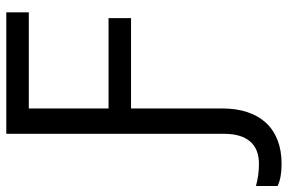

<svg xmlns="http://www.w3.org/2000/svg" viewBox="-250 -578 942 629"><g transform="rotate(-90 221.5 -263.0)"><path d="M-0.5 188Q-46.4 188 -72.8 174.8V104Q-37.6 113.8 -0.5 113.8Q48.3 113.8 73.2 84.7Q98.1 55.7 98.1 0V-713.9H496.1V-640.1H181.2V-378.9H477.1V-305.2H181.2V-6.8Q181.2 39.6 169.2 75.7Q157.2 111.8 134.3 136.7Q111.3 161.6 77.4 174.8Q43.5 188 -0.5 188Z"/></g></svg>

Font: Zoram GWebM
Style: Regular
Weight: 400
Foundry: Ascender Corporation
Version: Version 1.000